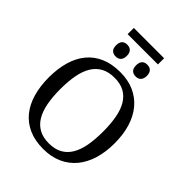

<svg xmlns="http://www.w3.org/2000/svg" viewBox="-277 -1143 1295 1295"><g transform="rotate(45 371.0 -495.0)"><path d="M685.1 -357.9Q685.1 -275.4 664.6 -207.5Q644 -139.6 604 -91.3Q564 -43 505.4 -16.6Q446.8 9.8 371.1 9.8Q291.5 9.8 232.4 -16.6Q173.3 -43 134.3 -91.3Q95.2 -139.6 75.7 -207.8Q56.2 -275.9 56.2 -358.9Q56.2 -441.9 75.7 -509.5Q95.2 -577.1 134.3 -625Q173.3 -672.9 232.9 -699Q292.5 -725.1 372.1 -725.1Q447.8 -725.1 505.9 -699Q564 -672.9 604 -624.8Q644 -576.7 664.6 -509Q685.1 -441.4 685.1 -357.9ZM167 -357.9Q167 -283.7 178 -225.3Q189 -167 213.4 -126.7Q237.8 -86.4 276.6 -65.2Q315.4 -43.9 371.1 -43.9Q426.8 -43.9 465.6 -65.2Q504.4 -86.4 528.6 -126.7Q552.7 -167 563.5 -225.3Q574.2 -283.7 574.2 -357.9Q574.2 -432.1 563.5 -490.5Q552.7 -548.8 528.6 -588.9Q504.4 -628.9 466.1 -649.9Q427.7 -670.9 372.1 -670.9Q316.4 -670.9 277.3 -649.9Q238.3 -628.9 213.6 -588.9Q189 -548.8 178 -490.5Q167 -432.1 167 -357.9ZM515.1 -940.9H226.1V-1000H515.1ZM274.9 -889.2Q300.3 -889.2 313.2 -874.5Q326.2 -859.9 326.2 -833Q326.2 -807.1 313.2 -792Q300.3 -776.9 274.9 -776.9Q252.9 -776.9 238.5 -789.8Q224.1 -802.7 224.1 -833Q224.1 -860.8 237.1 -875Q250 -889.2 274.9 -889.2ZM465.8 -889.2Q491.2 -889.2 504.2 -874.5Q517.1 -859.9 517.1 -833Q517.1 -807.1 504.2 -792Q491.2 -776.9 465.8 -776.9Q443.8 -776.9 429.4 -789.8Q415 -802.7 415 -833Q415 -860.8 428 -875Q440.9 -889.2 465.8 -889.2Z"/></g></svg>

Font: Droid Serif
Style: Regular
Weight: 400
Designer: Monotype Design team
Foundry: Monotype Imaging Inc.
Version: Version 1.03